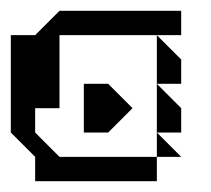

<svg xmlns="http://www.w3.org/2000/svg" viewBox="-20 -740 391 355"><path d="M270 -585V-675L315 -630V-585ZM270 -495V-585L315 -540V-495ZM45 -405V-450L0 -495V-675H45L90 -720H315V-675H90V-540H45V-495L90 -450H270V-405ZM270 -450V-495L315 -450ZM135 -495V-585H180L225 -540L180 -495Z"/></svg>

Font: Rubik Iso
Style: Regular
Weight: 400
Designer: Hubert and Fischer, NaN
Foundry: Hubert and Fischer, NaN
Version: Version 2.200